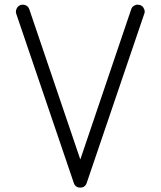

<svg xmlns="http://www.w3.org/2000/svg" viewBox="-20 -788 701 837"><path d="M301.8 9.8C306.2 22.9 315.4 29.8 329.6 29.8C343.8 29.8 353.5 22.9 357.9 9.8L608.9 -728C610.4 -731 610.8 -733.9 610.8 -737.3C610.8 -741.7 609.9 -746.1 607.4 -750.5C604 -758.3 598.1 -763.7 590.3 -766.1L581.1 -767.6C576.7 -768.1 571.8 -767.1 567.4 -764.6C559.6 -761.2 554.2 -755.4 551.8 -747.1L330.1 -92.8L107.9 -747.1C105.5 -755.4 100.1 -761.2 92.8 -764.6C88.9 -766.6 84.5 -767.6 80.1 -767.6C76.7 -767.6 73.2 -767.1 69.8 -766.1C62 -763.7 56.2 -758.3 52.7 -750.5C50.3 -746.1 49.3 -741.7 49.3 -737.3C49.3 -733.9 49.8 -731 50.8 -728Z"/></svg>

Font: Nemoy
Style: Medium
Weight: 500
Designer: BSozoo
Foundry: BSozoo
Version: Version 001.000